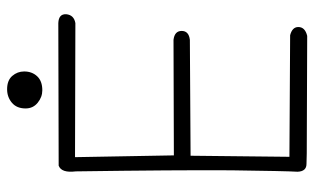

<svg xmlns="http://www.w3.org/2000/svg" viewBox="-192 -714 884 540"><g transform="rotate(-90 250.0 -444.0)"><path d="M455 -722Q481 -721 480 -700Q478 -678 455 -674L78 -675L83 -397L408 -398Q433 -395 433 -375Q433 -355 408 -352L82 -350L79 -72L421 -70Q444 -64 444 -47Q444 -28 419 -22Q248 -23 158 -23Q68 -23 59 -24Q38 -24 37 -49Q38 -65 39 -112Q40 -159 41 -235Q42 -389 38 -673Q33 -713 54 -721ZM319 -818Q319 -796 305.5 -781.5Q292 -767 266 -767Q247 -767 231 -780Q215 -793 215 -814Q215 -839 231 -852.5Q247 -866 269 -866Q294 -866 306.5 -851.5Q319 -837 319 -818Z"/></g></svg>

Font: Yomogi
Style: Regular
Weight: 400
Designer: satsuyako
Foundry: satsuyako
Version: Version 3.100